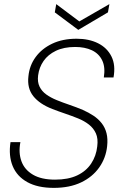

<svg xmlns="http://www.w3.org/2000/svg" viewBox="-20 -900 590 932"><path d="M241 12Q163 12 112.5 -16Q62 -44 41.5 -94Q21 -144 31 -210H79Q69 -159 84 -117.5Q99 -76 140 -52Q181 -28 247 -28Q311 -28 354.5 -48.5Q398 -69 422.5 -106Q447 -143 452 -189Q457 -227 445.5 -252.5Q434 -278 411.5 -295.5Q389 -313 359.5 -325Q330 -337 297.5 -348Q265 -359 234 -371Q172 -395 141.5 -433.5Q111 -472 118 -530Q123 -582 153 -623Q183 -664 233.5 -688Q284 -712 352 -712Q412 -712 456 -690Q500 -668 521 -626Q542 -584 531 -524H484Q492 -574 476 -607Q460 -640 426 -656Q392 -672 345 -672Q290 -672 251.5 -653.5Q213 -635 191.5 -604Q170 -573 165 -534Q161 -502 172 -479.5Q183 -457 204.5 -441.5Q226 -426 255.5 -414Q285 -402 317.5 -391Q350 -380 383 -366Q410 -354 433.5 -338.5Q457 -323 473.5 -302Q490 -281 497 -253.5Q504 -226 500 -190Q494 -133 461.5 -87Q429 -41 373.5 -14.5Q318 12 241 12ZM511 -880 504 -840 360 -755 246 -840 253 -880 365 -796Z"/></svg>

Font: DM Sans 28pt ExtraLight
Style: Italic
Weight: 250
Italic angle: -10°
Version: Version 4.004;gftools[0.9.30]